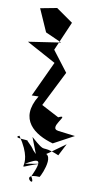

<svg xmlns="http://www.w3.org/2000/svg" viewBox="-129 -748 569 1088"><g transform="rotate(10 155.5 -204.5)"><path d="M236 -17C168 -25 293 -127 221 -93L120 -146L222 -349L128 -472L119 -435L205 -634L108 -702L13 -684L70 -555L164 -513L-22 -485L147 -393L52 -189L91 -190C3 -45 108 28 216 58L333 -5ZM81 199C152 157 181 150 129 263C173 336 53 250 176 258C187 244 265 66 120 137C182 129 126 173 295 49L259 119C141 68 199 132 97 42L133 135C91 93 129 123 73 69C87 62 -22 68 23 48C154 239 -16 240 167 184Z"/></g></svg>

Font: Asimov Silicon
Style: Regular
Weight: 400
Designer: Google
Version: Version 2.000980; 2014